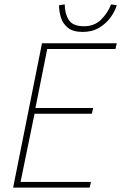

<svg xmlns="http://www.w3.org/2000/svg" viewBox="-20 -858 554 878"><path d="M40 0 172 -660H514L508 -634H196L142 -364H406L400 -338H138L74 -26H396L390 0ZM358 -712Q314 -712 290.5 -731Q267 -750 258.5 -778Q250 -806 250 -834L276 -838Q276 -796 294.5 -767Q313 -738 364 -738Q412 -738 442.5 -768.5Q473 -799 488 -838L514 -834Q506 -807 486 -779Q466 -751 434 -731.5Q402 -712 358 -712Z"/></svg>

Font: Source Sans 3
Style: Italic
Weight: 200
Italic angle: -11°
Designer: Paul D. Hunt
Foundry: Adobe
Version: Version 3.046;hotconv 1.0.118;makeotfexe 2.5.65603